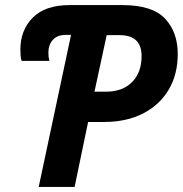

<svg xmlns="http://www.w3.org/2000/svg" viewBox="-20 -734 718 754"><path d="M132 0 259 -597H239Q205 -597 187.5 -577.5Q170 -558 170 -527Q170 -509 174 -495H65Q62 -503 61 -514.5Q60 -526 60 -539Q60 -616 109 -665Q158 -714 253 -714H461Q578 -714 628 -661Q678 -608 678 -522Q678 -441 642 -381Q606 -321 541 -288Q476 -255 389 -255H326L273 0ZM397 -374Q461 -374 498.5 -411.5Q536 -449 536 -514Q536 -596 450 -596H399L351 -374Z"/></svg>

Font: Noto Sans SemiCondensed
Style: Bold Italic
Weight: 700
Width: 4
Italic angle: -12°
Designer: Monotype Design Team
Foundry: Monotype Imaging Inc.
Version: Version 2.013; ttfautohint (v1.8.4.7-5d5b)